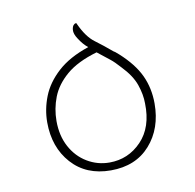

<svg xmlns="http://www.w3.org/2000/svg" viewBox="-58 -485 563 553"><g transform="rotate(-10 224.0 -208.5)"><path d="M305 -316Q346 -279 363.5 -241.5Q381 -204 381 -159Q381 -86 339 -38.5Q297 9 224 9Q152 9 109.5 -38.5Q67 -86 67 -159Q67 -197 81.5 -234Q96 -271 130 -302Q164 -333 221 -352Q207 -363 195 -382Q185 -397 186 -408.5Q187 -420 193 -424Q195 -426 198 -426Q200 -426 201 -422Q219 -383 242 -366Q265 -349 291 -327Q295 -325 298 -322Q301 -319 305 -316ZM224 -14Q279 -14 317.5 -54Q356 -94 354 -164Q354 -190 344 -219Q334 -248 305 -278Q289 -296 277.5 -305Q266 -314 242 -333Q184 -316 152 -288.5Q120 -261 107 -227.5Q94 -194 94 -158Q94 -115 111.5 -82.5Q129 -50 159 -32Q189 -14 224 -14Z"/></g></svg>

Font: Zain ExtraLight
Style: Regular
Weight: 200
Designer: Zain,Boutros
Foundry: Mobile Telecommunications Company (Zain), 2024
Version: Version 1.51; ttfautohint (v1.8.4)